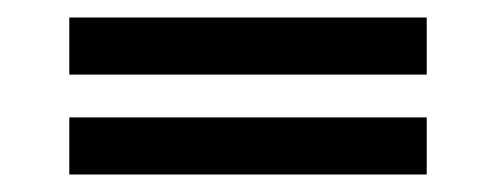

<svg xmlns="http://www.w3.org/2000/svg" viewBox="-20 -323 561 217"><path d="M58.3 -238.7V-303.2H462.3V-238.7ZM58.3 -125.8V-190.3H462.3V-125.8Z"/></svg>

Font: Playfair 5pt SemiExpanded Light
Style: Regular
Weight: 300
Width: 6
Designer: Claus Eggers Sørensen
Foundry: Claus Eggers Sørensen
Version: Version 2.203